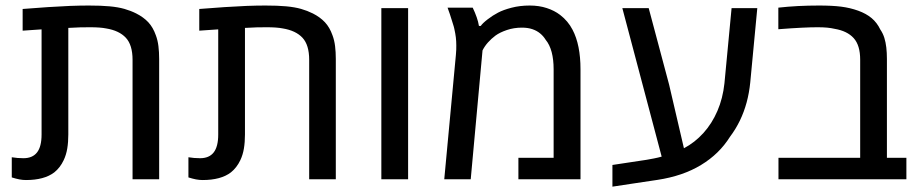

<svg xmlns="http://www.w3.org/2000/svg" viewBox="-20 -661 3384 708"><path d="M75.7 2.9Q64 2.9 51.3 0.5Q38.6 -2 23.4 -6.8V-81.1Q44.4 -77.6 66.4 -77.6Q100.1 -77.6 116.7 -99.1Q133.3 -120.6 133.3 -165V-552.7Q115.7 -551.8 98.1 -550.3Q80.6 -548.8 63.5 -547.9V-627.9Q113.3 -631.8 157 -634.8Q200.7 -637.7 238 -639.2Q275.4 -640.6 307.1 -640.6Q352.5 -640.6 384 -637.7Q415.5 -634.8 438.7 -628.2Q461.9 -621.6 482.4 -611.3Q509.3 -597.7 526.9 -578.9Q544.4 -560.1 554.7 -530.8Q561.5 -512.7 564.2 -491Q566.9 -469.2 566.9 -443.4V0H468.8V-440.4Q468.8 -495.1 444.1 -521.7Q419.4 -548.3 371.1 -556.2Q349.1 -560.5 312.5 -560.5Q295.4 -560.5 275.1 -560.1Q254.9 -559.6 231.9 -558.1V-165Q231.9 -136.7 228 -113.3Q224.1 -89.8 214.8 -70.3Q201.7 -42.5 180.2 -25.4Q161.6 -11.2 135.5 -4.2Q109.4 2.9 75.7 2.9Z M727.1 2.9Q715.3 2.9 702.6 0.5Q689.9 -2 674.8 -6.8V-81.1Q695.8 -77.6 717.8 -77.6Q751.5 -77.6 768.1 -99.1Q784.7 -120.6 784.7 -165V-552.7Q767.1 -551.8 749.5 -550.3Q731.9 -548.8 714.8 -547.9V-627.9Q764.6 -631.8 808.3 -634.8Q852.1 -637.7 889.4 -639.2Q926.8 -640.6 958.5 -640.6Q1003.9 -640.6 1035.4 -637.7Q1066.9 -634.8 1090.1 -628.2Q1113.3 -621.6 1133.8 -611.3Q1160.6 -597.7 1178.2 -578.9Q1195.8 -560.1 1206.1 -530.8Q1212.9 -512.7 1215.6 -491Q1218.3 -469.2 1218.3 -443.4V0H1120.1V-440.4Q1120.1 -495.1 1095.5 -521.7Q1070.8 -548.3 1022.5 -556.2Q1000.5 -560.5 963.9 -560.5Q946.8 -560.5 926.5 -560.1Q906.2 -559.6 883.3 -558.1V-165Q883.3 -136.7 879.4 -113.3Q875.5 -89.8 866.2 -70.3Q853 -42.5 831.5 -25.4Q813 -11.2 786.9 -4.2Q760.7 2.9 727.1 2.9Z M1386.2 0V-630.9H1484.9V0Z M1618.2 0 1661.1 -458.5Q1662.1 -469.2 1662.4 -477.5Q1662.6 -485.8 1662.6 -493.7Q1662.6 -509.3 1660.9 -523.4Q1659.2 -537.6 1655.3 -554.7Q1654.3 -560.5 1650.6 -571.8Q1647 -583 1643.6 -594Q1640.1 -605 1638.7 -609.4Q1636.7 -615.2 1634.5 -621.1Q1632.3 -627 1630.4 -632.8H1723.1Q1731.9 -614.3 1737.8 -597.4Q1743.7 -580.6 1746.1 -565.4H1752.9Q1759.3 -575.2 1778.3 -589.8Q1797.4 -604.5 1816.4 -614.3Q1835.4 -624.5 1866.5 -632.6Q1897.5 -640.6 1933.1 -640.6Q1967.8 -640.6 1996.1 -631.3Q2024.4 -622.1 2045.4 -606Q2060.1 -594.7 2071.5 -581.1Q2083 -567.4 2091.3 -551.3Q2106 -523.4 2113.3 -486.8Q2120.6 -450.2 2120.6 -405.8V0H1891.6V-79.1H2021.5V-405.8Q2021.5 -441.4 2014.2 -469Q2006.8 -496.6 1992.2 -514.2Q1983.9 -527.8 1971.7 -537.8Q1959.5 -547.9 1942.9 -553.5Q1926.3 -559.1 1904.8 -559.1Q1875 -559.1 1849.1 -550.3Q1823.2 -541.5 1807.1 -529.8Q1791.5 -518.1 1779.3 -504.4Q1767.1 -490.7 1759.3 -475.1L1715.8 0Z M2238.3 27.3V-52.7L2364.7 -71.8Q2378.4 -74.2 2392.3 -76.9Q2406.2 -79.6 2419.9 -83.5L2274.9 -630.9H2372.1L2447.3 -349.1L2502 -114.3Q2542.5 -135.7 2574 -170.7Q2605.5 -205.6 2625.5 -252Q2645.5 -298.3 2651.4 -354L2677.7 -630.9H2772.5L2746.6 -357.4Q2742.7 -318.4 2733.2 -283.2Q2723.6 -248 2708.3 -216.3Q2692.9 -184.6 2671.9 -156.7Q2632.3 -93.3 2564.9 -52.5Q2497.6 -11.7 2403.8 2.4Q2358.4 9.3 2316.9 15.4Q2275.4 21.5 2238.3 27.3Z M2850.6 0V-79.1H3151.9V-440.9Q3151.9 -494.1 3127.9 -520.5Q3104 -546.9 3057.6 -554.7Q3045.4 -557.6 3030 -559.1Q3014.6 -560.5 2995.1 -560.5Q2970.7 -560.5 2935.5 -558.8Q2900.4 -557.1 2850.1 -553.2V-632.8Q2885.3 -636.7 2922.6 -638.7Q2960 -640.6 3000 -640.6Q3048.3 -640.6 3081.5 -636.5Q3114.7 -632.3 3144.5 -621.6Q3174.3 -610.8 3194.1 -594.2Q3213.9 -577.6 3226.1 -552.2Q3235.8 -538.1 3241 -521.5Q3246.1 -504.9 3248.3 -485.6Q3250.5 -466.3 3250.5 -443.8V-79.1H3322.3V0Z"/></svg>

Font: Open Sans Medium
Style: Regular
Weight: 500
Designer: Monotype Design Team
Foundry: Monotype Imaging Inc.
Version: Version 3.000